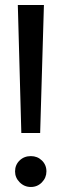

<svg xmlns="http://www.w3.org/2000/svg" viewBox="-20 -730 245 765"><path d="M51 -710H155L140 -200H65ZM40 -47Q40 -73 58 -90.5Q76 -108 103 -108Q129 -108 147 -90.5Q165 -73 165 -47Q165 -22 147 -3.5Q129 15 103 15Q77 15 58.5 -3.5Q40 -22 40 -47Z"/></svg>

Font: AtCorfu Sans
Style: AtCorfu Sans Regular
Weight: 400
Designer: Kostas Teopoulos
Foundry: Kostas Teopoulos
Version: Version 1.00 July 8, 2025, initial release